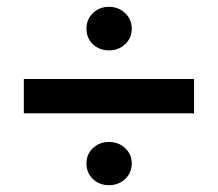

<svg xmlns="http://www.w3.org/2000/svg" viewBox="-20 -535 640 564"><path d="M300 -387Q272 -387 253 -405Q234 -423 234 -451Q234 -478 253 -496.5Q272 -515 300 -515Q328 -515 347.5 -496.5Q367 -478 367 -451Q367 -423 347.5 -405Q328 -387 300 -387ZM550 -303V-202H50V-303ZM300 9Q272 9 253 -9Q234 -27 234 -55Q234 -82 253 -100Q272 -118 300 -118Q328 -118 347.5 -100Q367 -82 367 -55Q367 -27 347.5 -9Q328 9 300 9Z"/></svg>

Font: Livvic SemiBold
Style: Regular
Weight: 600
Designer: Jacques Le Bailly, Baron von Fonthausen
Version: Version 1.001; ttfautohint (v1.8.2)